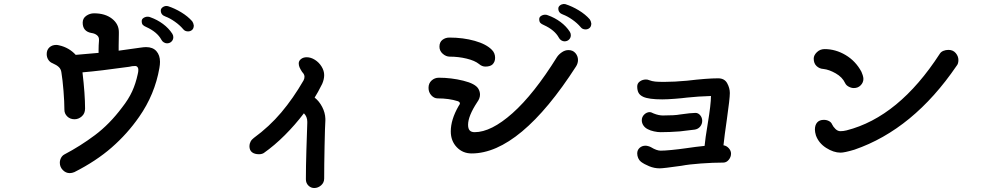

<svg xmlns="http://www.w3.org/2000/svg" viewBox="-20 -845 4953 966"><path d="M901 -699Q884 -719 859 -736.5Q834 -754 812 -762Q789 -770 789 -792Q789 -801 797 -807.5Q805 -814 816 -815Q822 -815 825 -814Q859 -803 892 -783Q925 -763 947 -738Q953 -730 955 -717Q955 -702 946.5 -694.5Q938 -687 926 -687Q910 -687 901 -699ZM792 -645Q771 -684 716 -709Q704 -714 698.5 -720Q693 -726 693 -739Q693 -749 702.5 -755Q712 -761 723 -761Q731 -761 737 -758Q771 -746 800 -724.5Q829 -703 847 -675Q852 -667 852 -658Q852 -645 843 -636Q834 -627 820 -627Q812 -627 804 -632Q796 -637 792 -645ZM785 -534Q785 -520 782 -503Q759 -370 680 -257Q621 -172 542 -103Q463 -34 354 21Q342 26 331 26Q311 26 296 10.5Q281 -5 281 -26Q281 -39 287 -50.5Q293 -62 304 -68Q384 -110 457.5 -165Q531 -220 594 -304Q627 -346 645 -385.5Q663 -425 673 -472Q676 -483 676 -494Q676 -503 671.5 -508Q667 -513 661 -513Q644 -513 630 -509Q480 -488 395 -481Q408 -371 408 -299Q408 -274 391.5 -259.5Q375 -245 355 -245Q333 -245 318.5 -259Q304 -273 304 -293Q304 -332 299.5 -388Q295 -444 289 -480Q287 -497 276 -507.5Q265 -518 244 -527Q231 -532 223 -544.5Q215 -557 215 -573Q215 -594 228.5 -606.5Q242 -619 263 -619Q269 -619 277 -617Q327 -606 361 -569L476 -579V-595Q476 -616 478 -640V-647Q478 -660 467 -668.5Q456 -677 440 -679Q396 -687 396 -731Q396 -753 414 -765.5Q432 -778 453 -778Q509 -778 543.5 -751Q578 -724 578 -684V-674Q577 -659 577 -615V-590Q667 -602 684 -605Q704 -608 715 -608Q749 -608 767 -587.5Q785 -567 785 -534Z M1617 -248V-238Q1615 -211 1613 -110.5Q1611 -10 1611 53Q1611 74 1595.5 87.5Q1580 101 1561 101Q1544 101 1531.5 88.5Q1519 76 1519 57Q1519 -6 1521.5 -89Q1524 -172 1526 -226V-233Q1526 -258 1509 -275Q1465 -217 1413 -165Q1361 -113 1307 -75Q1297 -69 1283 -69Q1261 -69 1248 -79Q1235 -89 1235 -110Q1235 -121 1240.5 -132Q1246 -143 1257 -151Q1335 -208 1395 -279Q1455 -350 1507 -440Q1512 -449 1512 -459Q1512 -471 1500 -483Q1491 -497 1487 -506.5Q1483 -516 1483 -526Q1483 -539 1494.5 -548Q1506 -557 1523 -557Q1544 -557 1564.5 -544Q1585 -531 1598 -510Q1611 -489 1611 -467Q1611 -446 1601 -423Q1578 -377 1563 -354Q1586 -336 1601 -307Q1616 -278 1617 -248Z M2390 -523Q2369 -540 2328 -550Q2287 -560 2243 -560Q2224 -560 2207.5 -574.5Q2191 -589 2191 -610Q2191 -633 2206 -644.5Q2221 -656 2241 -656Q2310 -656 2368.5 -639.5Q2427 -623 2455 -594Q2471 -578 2471 -554Q2471 -533 2457 -520Q2445 -510 2422 -510Q2405 -510 2390 -523ZM2248 -184Q2248 -243 2287 -311Q2294 -320 2294 -326Q2292 -333 2283 -336Q2239 -350 2182 -350Q2164 -350 2150 -365.5Q2136 -381 2136 -403Q2136 -426 2151.5 -440Q2167 -454 2188 -454Q2250 -454 2311 -439Q2372 -424 2387 -398Q2395 -384 2395 -369Q2395 -350 2381 -331Q2335 -261 2335 -217Q2335 -198 2343 -189Q2351 -180 2368 -180Q2451 -180 2558.5 -275.5Q2666 -371 2783 -559Q2792 -572 2807.5 -582.5Q2823 -593 2840 -593Q2862 -593 2875 -578Q2888 -563 2888 -543Q2888 -527 2879 -512Q2739 -294 2606.5 -183.5Q2474 -73 2353 -73Q2308 -73 2278 -104.5Q2248 -136 2248 -184ZM2901 -709Q2884 -729 2859 -746.5Q2834 -764 2812 -772Q2789 -780 2789 -802Q2789 -811 2797 -817.5Q2805 -824 2816 -825Q2822 -825 2825 -824Q2859 -813 2892 -793Q2925 -773 2947 -748Q2953 -740 2955 -727Q2955 -712 2946.5 -704.5Q2938 -697 2926 -697Q2910 -697 2901 -709ZM2792 -655Q2771 -694 2716 -719Q2704 -724 2698.5 -730Q2693 -736 2693 -749Q2693 -759 2702.5 -765Q2712 -771 2723 -771Q2731 -771 2737 -768Q2771 -756 2800 -734.5Q2829 -713 2847 -685Q2852 -677 2852 -668Q2852 -655 2843 -646Q2834 -637 2820 -637Q2812 -637 2804 -642Q2796 -647 2792 -655Z M3658 -72Q3658 -55 3646.5 -41Q3635 -27 3619 -27Q3568 -27 3506.5 -22.5Q3445 -18 3409 -11Q3318 2 3299 2Q3272 2 3246.5 -8.5Q3221 -19 3205 -31Q3196 -38 3191 -49.5Q3186 -61 3186 -73Q3186 -90 3198 -101Q3210 -112 3228 -112Q3234 -112 3242.5 -109.5Q3251 -107 3256 -104Q3284 -87 3304 -87Q3324 -87 3359.5 -90.5Q3395 -94 3430 -99Q3484 -107 3525 -111Q3528 -146 3541 -224Q3557 -320 3557 -362Q3491 -360 3436 -354Q3414 -351 3375.5 -348Q3337 -345 3312 -345Q3244 -345 3216 -358Q3199 -366 3192.5 -378.5Q3186 -391 3186 -410Q3186 -426 3199.5 -435.5Q3213 -445 3230 -445Q3239 -445 3245 -442Q3261 -436 3277 -434.5Q3293 -433 3321 -433Q3373 -433 3437 -439Q3538 -451 3593 -451Q3625 -451 3638.5 -426.5Q3652 -402 3652 -377Q3652 -349 3637 -244Q3625 -162 3620 -114Q3635 -112 3646.5 -99.5Q3658 -87 3658 -72ZM3239 -195Q3225 -202 3217 -214Q3209 -226 3209 -240Q3209 -257 3221.5 -269Q3234 -281 3250 -281Q3255 -281 3269 -274Q3294 -264 3315 -264Q3376 -264 3401 -269Q3457 -277 3479 -277Q3493 -277 3503 -265Q3513 -253 3513 -237Q3513 -221 3503 -208.5Q3493 -196 3476 -193L3401 -184Q3349 -180 3304 -180Q3289 -180 3270.5 -184Q3252 -188 3239 -195Z M4232 -427Q4218 -457 4184.5 -476Q4151 -495 4123 -498Q4103 -499 4088.5 -512.5Q4074 -526 4074 -550Q4074 -567 4090 -582.5Q4106 -598 4129 -598Q4184 -598 4234.5 -568Q4285 -538 4314 -484Q4317 -478 4320.5 -467Q4324 -456 4324 -448Q4324 -430 4310.5 -416Q4297 -402 4276 -402Q4263 -402 4250 -409Q4237 -416 4232 -427ZM4085 -164Q4080 -181 4080 -193Q4080 -216 4091.5 -229Q4103 -242 4125 -242Q4139 -242 4150.5 -236Q4162 -230 4166 -220Q4172 -207 4183.5 -196Q4195 -185 4208 -185Q4223 -185 4239 -189Q4502 -256 4708 -574Q4714 -584 4726 -589Q4738 -594 4752 -594Q4775 -594 4788.5 -578Q4802 -562 4802 -543Q4802 -524 4793 -514Q4575 -194 4279 -92Q4229 -77 4209 -77Q4174 -77 4136.5 -101Q4099 -125 4085 -164Z"/></svg>

Font: Tsukimi Rounded SemiBold
Style: Regular
Weight: 600
Designer: Takashi Funayama
Foundry: Takashi Funayama
Version: Version 1.032; ttfautohint (v1.8.3)